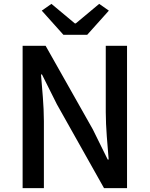

<svg xmlns="http://www.w3.org/2000/svg" viewBox="-20 -973 774 993"><path d="M97 0H207V-347C207 -427 198 -512 192 -588H197L274 -434L518 0H637V-736H527V-393C527 -313 536 -224 542 -148H537L460 -304L216 -736H97ZM308 -793H431L543 -918L493 -953L372 -852H367L246 -953L196 -918Z"/></svg>

Font: Noto Sans CJK KR Medium
Style: Regular
Weight: 500
Designer: Ryoko NISHIZUKA (kana & ideographs); Paul D. Hunt (Latin, Greek & Cyrillic); Wenlong ZHANG (bopomofo); Sandoll Communica
Foundry: Adobe Systems Incorporated
Version: Version 1.004;PS 1.004;hotconv 1.0.82;makeotf.lib2.5.63406